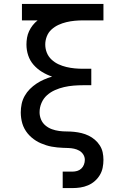

<svg xmlns="http://www.w3.org/2000/svg" viewBox="-20 -755 640 980"><path d="M300 205V121H349Q362 121 374 117.5Q386 114 395 105.5Q404 97 408.5 85Q413 73 413 61Q413 46 405 33.5Q397 21 384.5 14Q372 7 358 4Q344 1 329.5 0.5Q315 0 301 -0.5Q287 -1 272.5 -2.5Q258 -4 244 -6.5Q230 -9 216 -13.5Q202 -18 189 -23.5Q176 -29 164 -36.5Q152 -44 141 -53.5Q130 -63 121 -74Q112 -85 105 -98Q98 -111 94 -124.5Q90 -138 88 -152.5Q86 -167 86 -181Q86 -203 90.5 -224.5Q95 -246 106 -265.5Q117 -285 132.5 -300.5Q148 -316 166 -328Q184 -340 204.5 -349Q225 -358 246 -364Q219 -373 194.5 -388Q170 -403 151.5 -424Q133 -445 124 -472Q115 -499 115 -528Q115 -545 118 -562.5Q121 -580 128.5 -596Q136 -612 147 -626Q158 -640 172 -651H92V-735H508V-651H404Q383 -651 361.5 -649Q340 -647 319 -642Q298 -637 278.5 -628Q259 -619 243 -604.5Q227 -590 219 -569.5Q211 -549 211 -528Q211 -506 219 -486Q227 -466 243 -451Q259 -436 278.5 -427Q298 -418 319 -413Q340 -408 361.5 -406Q383 -404 404 -404H446V-320H404Q380 -320 355.5 -318Q331 -316 307 -310.5Q283 -305 260.5 -295Q238 -285 220 -269Q202 -253 192 -230Q182 -207 182 -182Q182 -182 182 -182Q182 -182 182 -182Q182 -163 189.5 -145Q197 -127 212 -114.5Q227 -102 245 -95.5Q263 -89 282 -86.5Q301 -84 320.5 -84Q340 -84 359 -82Q378 -80 396.5 -75.5Q415 -71 432.5 -62.5Q450 -54 464.5 -41.5Q479 -29 489.5 -12.5Q500 4 504 22.5Q508 41 508 61Q508 81 504 101Q500 121 489.5 138.5Q479 156 463.5 169.5Q448 183 429 191Q410 199 390 202Q370 205 349 205Z"/></svg>

Font: Iosevka Curly Slab MdEx
Style: Regular
Weight: 500
Width: 7
Monospace: yes
Designer: Belleve Invis
Foundry: Belleve Invis
Version: Version 11.1.0; ttfautohint (v1.8.3)